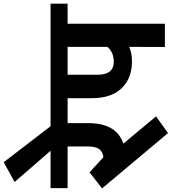

<svg xmlns="http://www.w3.org/2000/svg" viewBox="20 -963 944 1056"><g transform="rotate(-90 492.0 -435.0)"><path d="M214.4 -424.3V-535.2H-14.6V-628.9H446.3V-535.2H342.8V-422.4Q342.8 -266.1 230 -228.5L379.9 -48.8L288.1 17.1L-16.1 -345.7L72.3 -414.6L155.3 -338.4Q186 -341.8 200.2 -361.8Q214.4 -381.8 214.4 -424.3Z M341.8 -607.9H209L19 -826.7L127.9 -886.7Z M680.2 -281.2Q731.9 -281.2 762.2 -315.9V-535.2H608.9V-370.6Q608.9 -281.2 680.2 -281.2ZM681.6 -181.2Q589.8 -181.2 534.9 -237.8Q480 -294.4 480 -402.8V-535.2H417V-628.9H1000V-535.2H889.6V0H761.7L762.2 -196.3Q729 -181.2 681.6 -181.2Z"/></g></svg>

Font: Yantramanav
Style: Bold
Weight: 700
Version: Version 1.001;PS 1.0;hotconv 1.0.72;makeotf.lib2.5.5900; ttf